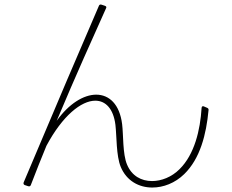

<svg xmlns="http://www.w3.org/2000/svg" viewBox="-20 -813 1040 860"><path d="M188 -160C260 -295 344 -362 407 -362C453 -362 488 -326 497 -254C503 -204 500 -115 521 -65C547 -3 602 27 662 27C712 27 764 7 805 -33C877 -103 904 -212 914 -319C915 -324 913 -328 908 -330L894 -336C888 -339 884 -337 883 -330C877 -230 851 -121 784 -55C749 -20 703 -2 661 -2C613 -2 570 -25 549 -76C529 -123 533 -210 527 -257C516 -346 469 -389 411 -389C355 -389 289 -349 234 -272C322 -481 395 -642 455 -776C458 -781 456 -785 450 -787L435 -792C429 -794 425 -792 423 -787C340 -595 237 -354 86 4C84 10 86 14 91 16L106 21C112 23 116 21 118 16C142 -46 165 -105 188 -160Z"/></svg>

Font: LINE Seed JP_OTF Thin
Style: Regular
Weight: 250
Designer: LY Corporation & Fontrix & Fontworks
Version: Version 1.007